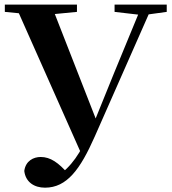

<svg xmlns="http://www.w3.org/2000/svg" viewBox="-20 -761 770 858"><path d="M88.5 2.9C94.2 52.9 133.2 77.7 181.1 77.7C278.8 77.7 338.5 -3.9 403.4 -150.8L663.6 -740.5H615.8L489.1 -433.1L382.7 -170.6H379.5C342.7 -81.1 297.6 -13.1 234.5 27.2L242.6 49.7L286.3 17.4C241.4 -34.3 205.4 -59.5 161.8 -59.5C130.2 -59.5 94.5 -42.6 88.5 2.9ZM1.6 -707.9 142.6 -694.2H182.3L323.9 -707.9V-740.5H1.6ZM492 -707.9 604.4 -694.9H630.7L725.1 -707.9V-740.5H492ZM344.4 -71.4 412.7 -218.3 208.5 -740.5H47.1Z"/></svg>

Font: Source Han Serif TW VF
Style: Regular
Weight: 250
Designer: Ryoko NISHIZUKA 西塚涼子 (kana & ideographs); Frank Grießhammer (Latin, Greek & Cyrillic); Wenlong ZHANG 张文龙 (bopomofo); San
Foundry: Adobe
Version: Version 2.002;hotconv 1.1.0;makeotfexe 2.6.0